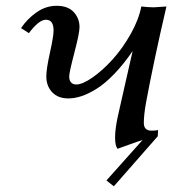

<svg xmlns="http://www.w3.org/2000/svg" viewBox="-20 -511 623 672"><path d="M53.7 -412.6Q74.7 -444.3 107.4 -467.5Q140.1 -490.7 178.2 -490.7Q217.8 -490.7 238 -468.8Q258.3 -446.8 258.3 -416Q258.3 -395 240.2 -326.2Q222.2 -257.3 222.2 -243.2Q222.2 -229.5 228.8 -222.4Q235.4 -215.3 246.6 -215.3Q269 -215.3 304.4 -240.2Q339.8 -265.1 374.3 -303.2Q408.7 -341.3 437.3 -391.8Q465.8 -442.4 474.6 -488.3Q500.5 -485.4 518.1 -485.4L562.5 -488.3Q518.1 -297.4 491.2 -152.3Q483.4 -109.4 483.4 -80.6Q483.4 -53.7 510.3 -53.7Q524.4 -53.7 533.2 -55.7L532.2 -34.2L378.4 141.1L352.5 120.6L479 -21Q462.9 -16.1 434.1 -5.6Q405.3 4.9 391.1 9.8Q382.8 -2 382.8 -29.3Q382.8 -58.6 391.6 -100.1Q399.9 -138.7 417.7 -215.8Q435.5 -293 444.3 -332.5Q412.6 -286.1 380.1 -252.4Q347.7 -218.8 318.8 -200.7Q290 -182.6 265.6 -174.6Q241.2 -166.5 219.2 -166.5Q183.1 -166.5 162.6 -188.2Q142.1 -210 142.1 -243.7Q142.1 -269.5 154.8 -326.7Q167.5 -383.8 167.5 -404.3Q167.5 -441.9 140.6 -441.9Q116.2 -441.9 81.1 -395Z"/></svg>

Font: Flanker
Style: Italic
Weight: 400
Italic angle: -12°
Designer: Flanker
Version: Version 2.027